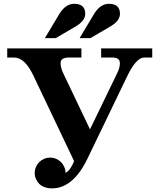

<svg xmlns="http://www.w3.org/2000/svg" viewBox="-20 -991 847 1026"><path d="M277.3 -787.1H219.7L293.9 -911.1Q328.1 -970.7 376.5 -970.7Q435.5 -970.7 435.5 -917Q435.5 -877.9 378.4 -846.2ZM462.9 -787.1H405.3L479.5 -911.1Q513.7 -970.7 562 -970.7Q621.1 -970.7 621.1 -917Q621.1 -877.9 564 -846.2ZM157.7 -588.4Q112.3 -683.6 55.2 -683.6H18.6V-732.4H415V-683.6H348.1Q303.7 -683.6 303.7 -653.3Q303.7 -628.9 318.8 -597.7L460.9 -299.8L607.4 -602.5Q620.6 -628.9 620.6 -653.3Q620.6 -683.6 580.6 -683.6H520.5V-732.4H793.5V-683.6H750.5Q708 -683.6 660.6 -585.4L447.3 -143.1Q370.6 15.6 257.8 15.6Q236.3 15.6 218.8 9.3Q201.2 2.9 189.7 -8.5Q178.2 -20 171.9 -35.2Q165.5 -50.3 165.5 -66.9Q165.5 -83 171.9 -98.1Q178.2 -113.3 189.7 -124.8Q201.2 -136.2 216.3 -142.6Q231.4 -148.9 248 -148.9Q264.2 -148.9 279.3 -142.6Q294.4 -136.2 305.9 -124.8Q317.4 -113.3 323.7 -98.1Q330.1 -83.5 330.1 -67.4Q356 -80.1 376 -129.9Z"/></svg>

Font: Munson
Style: Bold
Weight: 700
Designer: Paul James MIller
Foundry: High-Logic / Made with FontCreator
Version: Version 2.10;May 5, 2019;FontCreator 11.5.0.2430 64-bit